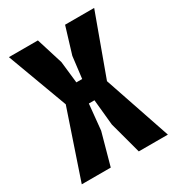

<svg xmlns="http://www.w3.org/2000/svg" viewBox="-149 -693 722 786"><g transform="rotate(-30 212.0 -300.0)"><path d="M8.5 0 115.5 -316.5 10.5 -600H147.5L186.5 -475L198 -372.5H225.5L238 -475L276 -600H413.5L309 -314L415.5 0H278L237.5 -150.5L225.5 -272H199L187 -150.5L145.5 0Z"/></g></svg>

Font: Big Shoulders Thin ExtraBold
Style: Regular
Weight: 800
Version: Version 2.002